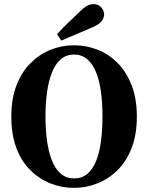

<svg xmlns="http://www.w3.org/2000/svg" viewBox="-20 -895 719 933"><path d="M340 18Q280 18 225.5 -3.5Q171 -25 127.5 -68Q84 -111 59.5 -176Q35 -241 35 -329Q35 -415 60 -480Q85 -545 128 -588Q171 -631 225.5 -653Q280 -675 340 -675Q399 -675 454 -653.5Q509 -632 551.5 -589Q594 -546 619.5 -481Q645 -416 645 -328Q645 -242 620 -177Q595 -112 552 -69Q509 -26 454 -4Q399 18 340 18ZM340 -28Q377 -28 403.5 -49.5Q430 -71 446.5 -111.5Q463 -152 470.5 -207.5Q478 -263 478 -329Q478 -394 470.5 -449.5Q463 -505 446.5 -545Q430 -585 403.5 -607.5Q377 -630 340 -630Q303 -630 276.5 -608Q250 -586 233.5 -545.5Q217 -505 209 -450Q201 -395 201 -329Q201 -263 209 -208Q217 -153 233.5 -112.5Q250 -72 276.5 -50Q303 -28 340 -28ZM257 -729Q281 -755 307 -780.5Q333 -806 364 -835Q387 -858 402.5 -866.5Q418 -875 435 -875Q458 -875 472 -859Q486 -843 486 -825Q486 -811 475.5 -794.5Q465 -778 431 -763Q395 -747 357.5 -731.5Q320 -716 278 -698Z"/></svg>

Font: Source Serif 4 36pt
Style: Bold
Weight: 700
Designer: Frank Grießhammer
Foundry: Adobe Systems Incorporated
Version: Version 4.004;hotconv 1.0.116;makeotfexe 2.5.65601